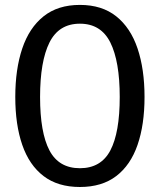

<svg xmlns="http://www.w3.org/2000/svg" viewBox="-20 -747 648 779"><path d="M304.2 11.7Q214.8 11.7 156.7 -32.7Q98.6 -77.1 70.3 -159.2Q42 -241.2 42 -353.5Q42 -466.3 70.3 -550.3Q98.6 -634.3 156.7 -680.7Q214.8 -727.1 304.2 -727.1Q393.6 -727.1 451.7 -680.7Q509.8 -634.3 538.1 -550.3Q566.4 -466.3 566.4 -353.5Q566.4 -241.2 538.1 -159.2Q509.8 -77.1 451.7 -32.7Q393.6 11.7 304.2 11.7ZM304.2 -64.5Q389.6 -64.5 427.7 -136.7Q465.8 -209 465.8 -353.5Q465.8 -498 427.7 -574.5Q389.6 -650.9 304.2 -650.9Q218.8 -650.9 180.7 -574.5Q142.6 -498 142.6 -353.5Q142.6 -209 180.7 -136.7Q218.8 -64.5 304.2 -64.5Z"/></svg>

Font: Pontano Sans Medium
Style: Regular
Weight: 500
Designer: Vernon Adams
Foundry: Vernon Adams
Version: Version 2.001